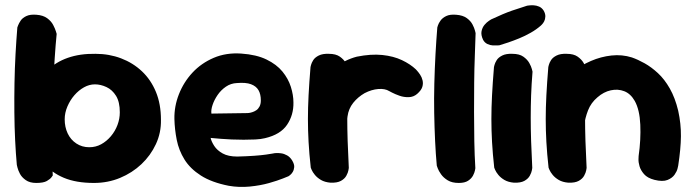

<svg xmlns="http://www.w3.org/2000/svg" viewBox="-20 -707 2687 742"><path d="M343 0Q274 0 226.5 -20Q179 -40 151.5 -74.5Q124 -109 111.5 -153.5Q99 -198 99 -248Q99 -309 115.5 -356Q132 -403 163.5 -435Q195 -467 242 -483.5Q289 -500 349 -499Q402 -499 448 -481.5Q494 -464 528.5 -431.5Q563 -399 582.5 -352Q602 -305 602 -244Q603 -194 582.5 -150Q562 -106 526.5 -72.5Q491 -39 444 -19.5Q397 0 343 0ZM120 0Q95 0 79.5 -11Q64 -22 57 -35.5Q50 -49 47.5 -59.5Q45 -70 45 -70Q41 -114 38.5 -165Q36 -216 35.5 -272.5Q35 -329 36 -386Q37 -443 40 -497.5Q43 -552 47 -601Q47 -601 50 -609Q53 -617 60 -627.5Q67 -638 82 -645Q97 -652 121 -650Q147 -648 162.5 -636.5Q178 -625 185.5 -610.5Q193 -596 196 -586Q199 -576 199 -576Q195 -536 191.5 -483.5Q188 -431 185.5 -372.5Q183 -314 181.5 -253.5Q180 -193 180.5 -135.5Q181 -78 184 -29Q184 -29 179 -22Q174 -15 161 -7.5Q148 0 120 0ZM325 -138Q350 -138 371 -149.5Q392 -161 408.5 -180.5Q425 -200 434 -224Q443 -248 443 -273Q443 -313 428.5 -336.5Q414 -360 391.5 -370.5Q369 -381 347 -381Q325 -381 304.5 -369.5Q284 -358 267.5 -339Q251 -320 240.5 -295.5Q230 -271 230 -246Q230 -216 241.5 -191.5Q253 -167 275 -152.5Q297 -138 325 -138Z M864 11Q798 -2 756.5 -28.5Q715 -55 693 -90.5Q671 -126 663 -166.5Q655 -207 654 -247Q653 -296 671.5 -343Q690 -390 724 -426.5Q758 -463 806 -483.5Q854 -504 912 -500Q971 -496 1010 -477Q1049 -458 1071.5 -430.5Q1094 -403 1104 -371.5Q1114 -340 1114 -311Q1115 -263 1089.5 -225Q1064 -187 1004 -173Q988 -169 966.5 -168Q945 -167 921.5 -167Q898 -167 875 -168Q852 -169 834 -170.5Q816 -172 805 -173Q794 -174 794 -174Q797 -160 808 -143Q819 -126 840.5 -114Q862 -102 897 -102Q935 -103 962.5 -105Q990 -107 1007.5 -109.5Q1025 -112 1033 -113.5Q1041 -115 1041 -115Q1041 -115 1048 -115.5Q1055 -116 1066.5 -114.5Q1078 -113 1089.5 -106.5Q1101 -100 1109 -87Q1118 -72 1117 -61Q1116 -50 1111 -42Q1106 -34 1100.5 -30Q1095 -26 1095 -26Q1095 -26 1074 -17.5Q1053 -9 1019.5 0.5Q986 10 945 14Q904 18 864 11ZM797 -268 937 -270Q937 -270 942 -270.5Q947 -271 955 -273.5Q963 -276 970.5 -281Q978 -286 983 -295.5Q988 -305 988 -319Q988 -343 979 -358.5Q970 -374 950 -381.5Q930 -389 895 -386Q872 -385 853 -372Q834 -359 821 -340Q808 -321 801.5 -301.5Q795 -282 797 -268Z M1248 -70Q1228 -68 1217 -80.5Q1206 -93 1201 -110.5Q1196 -128 1195 -141.5Q1194 -155 1194 -155Q1188 -182 1185.5 -197.5Q1183 -213 1183.5 -222.5Q1184 -232 1185.5 -241.5Q1187 -251 1187 -265Q1191 -324 1214 -370Q1237 -416 1275 -446Q1313 -476 1359 -488Q1414 -499 1457.5 -494.5Q1501 -490 1533.5 -474.5Q1566 -459 1587 -439Q1587 -439 1592 -433.5Q1597 -428 1603.5 -418.5Q1610 -409 1613 -396.5Q1616 -384 1612 -371Q1608 -358 1592 -344Q1578 -332 1559.5 -331.5Q1541 -331 1524 -337Q1507 -343 1495.5 -349Q1484 -355 1484 -355Q1468 -365 1442 -363Q1416 -361 1389 -347Q1363 -332 1345 -309.5Q1327 -287 1323 -257Q1320 -234 1318.5 -216.5Q1317 -199 1316 -184Q1315 -169 1315 -152.5Q1315 -136 1316 -114Q1316 -114 1311 -104Q1306 -94 1291.5 -83.5Q1277 -73 1248 -70ZM1257 -1Q1235 -3 1220.5 -11.5Q1206 -20 1197 -31Q1188 -42 1184.5 -50.5Q1181 -59 1181 -59Q1175 -113 1172.5 -158.5Q1170 -204 1170 -247Q1170 -290 1172.5 -338.5Q1175 -387 1180 -448Q1180 -448 1182 -456Q1184 -464 1190.5 -474.5Q1197 -485 1212 -492.5Q1227 -500 1251 -499Q1278 -499 1293.5 -488Q1309 -477 1316.5 -463.5Q1324 -450 1326.5 -440Q1329 -430 1329 -430Q1325 -381 1323.5 -338Q1322 -295 1322 -252.5Q1322 -210 1323.5 -162.5Q1325 -115 1328 -58Q1328 -58 1326.5 -49Q1325 -40 1318.5 -28Q1312 -16 1297.5 -8Q1283 0 1257 -1Z M1753 0Q1727 0 1710.5 -10Q1694 -20 1684.5 -33.5Q1675 -47 1671.5 -57Q1668 -67 1668 -67Q1664 -110 1661.5 -162Q1659 -214 1658 -270.5Q1657 -327 1658.5 -384.5Q1660 -442 1663 -497Q1666 -552 1670 -601Q1670 -601 1672.5 -609Q1675 -617 1682.5 -627.5Q1690 -638 1704.5 -645Q1719 -652 1743 -650Q1769 -648 1784 -637Q1799 -626 1806 -612.5Q1813 -599 1815.5 -589Q1818 -579 1818 -579Q1817 -541 1815 -491.5Q1813 -442 1812.5 -387Q1812 -332 1812 -274.5Q1812 -217 1813 -161.5Q1814 -106 1817 -57Q1817 -57 1815.5 -48.5Q1814 -40 1808 -28.5Q1802 -17 1789 -8.5Q1776 0 1753 0Z M1966 -1Q1944 -3 1929.5 -11.5Q1915 -20 1906 -31Q1897 -42 1893.5 -50.5Q1890 -59 1890 -59Q1884 -113 1881.5 -158.5Q1879 -204 1879 -247Q1879 -290 1881.5 -338.5Q1884 -387 1889 -448Q1889 -448 1891 -456Q1893 -464 1899.5 -474.5Q1906 -485 1921 -492.5Q1936 -500 1960 -499Q1987 -499 2002.5 -488Q2018 -477 2025.5 -463.5Q2033 -450 2035.5 -440Q2038 -430 2038 -430Q2034 -381 2032.5 -338Q2031 -295 2031 -252.5Q2031 -210 2032.5 -162.5Q2034 -115 2037 -58Q2037 -58 2035.5 -49Q2034 -40 2027.5 -28Q2021 -16 2006.5 -8Q1992 0 1966 -1ZM1910 -532Q1910 -532 1902.5 -531.5Q1895 -531 1884.5 -531.5Q1874 -532 1863.5 -537Q1853 -542 1847 -553Q1838 -572 1841 -586.5Q1844 -601 1852.5 -611Q1861 -621 1869.5 -626.5Q1878 -632 1878 -632Q1927 -655 1959 -666Q1991 -677 2017 -685Q2017 -685 2024.5 -686Q2032 -687 2042.5 -686.5Q2053 -686 2063.5 -681.5Q2074 -677 2081 -666Q2088 -654 2087.5 -643Q2087 -632 2083 -624.5Q2079 -617 2074.5 -612.5Q2070 -608 2070 -608Q2053 -593 2031 -580.5Q2009 -568 1987 -559Q1965 -550 1944.5 -543Q1924 -536 1910 -532Z M2509 -12Q2482 -19 2469 -34Q2456 -49 2451.5 -64.5Q2447 -80 2447.5 -92Q2448 -104 2448 -104Q2457 -167 2454.5 -225Q2452 -283 2433 -317Q2417 -345 2392.5 -354.5Q2368 -364 2340.5 -358Q2313 -352 2289 -331Q2264 -310 2252.5 -280.5Q2241 -251 2237.5 -221Q2234 -191 2233 -168Q2233 -143 2232.5 -126.5Q2232 -110 2232.5 -98.5Q2233 -87 2233 -75Q2233 -75 2232.5 -68Q2232 -61 2228 -52Q2224 -43 2213 -35.5Q2202 -28 2180 -26Q2162 -25 2147.5 -35Q2133 -45 2125 -55Q2117 -65 2117 -65Q2107 -80 2105.5 -94Q2104 -108 2105 -128Q2106 -148 2103 -180Q2099 -218 2098.5 -245.5Q2098 -273 2101.5 -294.5Q2105 -316 2114 -336.5Q2123 -357 2139 -380Q2161 -407 2193.5 -431Q2226 -455 2264 -471.5Q2302 -488 2343 -492.5Q2384 -497 2422 -485Q2445 -477 2471 -462.5Q2497 -448 2522.5 -424.5Q2548 -401 2568.5 -365Q2589 -329 2601 -279Q2612 -229 2611.5 -180.5Q2611 -132 2601 -67Q2601 -67 2598.5 -56Q2596 -45 2587 -32Q2578 -19 2559.5 -11.5Q2541 -4 2509 -12ZM2176 -1Q2154 -3 2139.5 -11.5Q2125 -20 2116 -31Q2107 -42 2103.5 -50.5Q2100 -59 2100 -59Q2094 -113 2091.5 -158.5Q2089 -204 2089 -247Q2089 -290 2091.5 -338.5Q2094 -387 2099 -448Q2099 -448 2101 -456Q2103 -464 2109.5 -474.5Q2116 -485 2131 -492.5Q2146 -500 2170 -499Q2197 -499 2212.5 -488Q2228 -477 2235.5 -463.5Q2243 -450 2245.5 -440Q2248 -430 2248 -430Q2244 -381 2242.5 -338Q2241 -295 2241 -252.5Q2241 -210 2242.5 -162.5Q2244 -115 2247 -58Q2247 -58 2245.5 -49Q2244 -40 2237.5 -28Q2231 -16 2216.5 -8Q2202 0 2176 -1Z"/></svg>

Font: Sour Gummy
Style: Bold
Weight: 700
Designer: Stefie Justprince
Foundry: Eifetstype
Version: Version 1.000